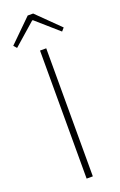

<svg xmlns="http://www.w3.org/2000/svg" viewBox="-175 -885 583 930"><g transform="rotate(-20 116.0 -420.0)"><path d="M100 0V-660H132V0ZM0 -710 -14 -726 102 -840H130L246 -726L232 -710L118 -810H114Z"/></g></svg>

Font: Assistant ExtraLight ExtraLight
Style: Regular
Weight: 250
Version: Version 3.000